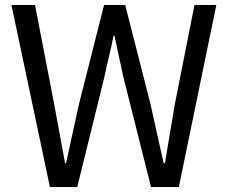

<svg xmlns="http://www.w3.org/2000/svg" viewBox="-20 -753 918 773"><path d="M181 0 26 -733H121L198 -334Q209 -275 220 -215.5Q231 -156 242 -96H246Q259 -156 272 -215.5Q285 -275 298 -334L399 -733H484L586 -334Q599 -275 612 -215.5Q625 -156 639 -96H644Q654 -156 664 -215.5Q674 -275 684 -334L763 -733H851L700 0H588L477 -442Q467 -486 458.5 -526.5Q450 -567 441 -609H437Q429 -567 419 -526.5Q409 -486 400 -442L291 0Z"/></svg>

Font: Noto Sans HK
Style: Regular
Weight: 400
Designer: Ryoko NISHIZUKA 西塚涼子 (kana, bopomofo & ideographs); Paul D. Hunt (Latin, Greek & Cyrillic); Sandoll Communications 산돌커뮤니
Foundry: Adobe
Version: Version 2.004-H2;hotconv 1.0.118;makeotfexe 2.5.65603